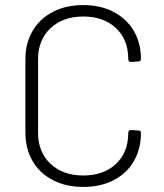

<svg xmlns="http://www.w3.org/2000/svg" viewBox="-20 -728 647 756"><path d="M80 -207V-495Q80 -557 108 -605.5Q136 -654 187.5 -681Q239 -708 308 -708Q376 -708 427.5 -681Q479 -654 507 -606Q535 -558 535 -496Q535 -486 525 -486L495 -484Q485 -484 485 -496Q485 -572 436.5 -617.5Q388 -663 308 -663Q228 -663 179 -617Q130 -571 130 -496V-204Q130 -129 179 -83Q228 -37 308 -37Q388 -37 436.5 -82.5Q485 -128 485 -204Q485 -216 495 -216L525 -214Q535 -214 535 -205Q535 -142 507 -93.5Q479 -45 427.5 -18.5Q376 8 308 8Q239 8 187.5 -19Q136 -46 108 -94.5Q80 -143 80 -207Z"/></svg>

Font: Barlow GEO Light
Style: Regular
Weight: 300
Designer: Jeremy Tribby
Foundry: Tribby Type
Version: Version 1.408